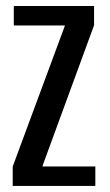

<svg xmlns="http://www.w3.org/2000/svg" viewBox="-20 -616 363 636"><path d="M22.1 0H295.8V-64.6H121.1V-67.3L291.6 -532.4V-596.2H25.7V-531.6H195V-531L22.1 -64.4Z"/></svg>

Font: Anybody Thin Condensed
Style: Regular
Weight: 100
Width: 3
Version: Version 1.113;gftools[0.9.25]